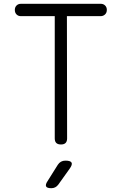

<svg xmlns="http://www.w3.org/2000/svg" viewBox="-20 -750 640 1010"><path d="M268 -665H90Q76 -665 67 -674Q58 -683 58 -698Q58 -712 67 -721Q76 -730 90 -730H510Q524 -730 533 -721Q542 -712 542 -698Q542 -683 532.5 -674Q523 -665 509 -665H332L333 -22Q333 -6 325 2Q317 10 301 10Q284 10 276 2Q268 -6 268 -22ZM230 203 284 117Q291 106 301 100.5Q311 95 324 95Q351 95 356.5 105.5Q362 116 346 138L286 222Q279 231 270 235.5Q261 240 250 240Q227 240 222.5 230.5Q218 221 230 203Z"/></svg>

Font: Maple Mono NL ExtraLight
Style: Regular
Weight: 275
Monospace: yes
Designer: subframe7536
Version: Version 7.000